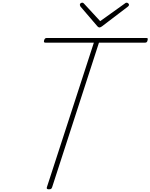

<svg xmlns="http://www.w3.org/2000/svg" viewBox="-20 -1392 1117 1426"><path d="M343 14Q323 14 328 -1L677 -1075H319Q309 -1075 307 -1079.5Q305 -1084 308 -1094Q311 -1103 315.5 -1106.5Q320 -1110 329 -1110H1065Q1076 -1110 1077 -1105.5Q1078 -1101 1076 -1093Q1074 -1083 1069.5 -1079Q1065 -1075 1055 -1075H715L367 -1Q364 7 359.5 10.5Q355 14 343 14ZM921 -1372Q927 -1372 932.5 -1367Q938 -1362 938 -1357Q938 -1353 936.5 -1350Q935 -1347 930 -1343L737 -1196Q730 -1192 726.5 -1190Q723 -1188 719 -1188Q715 -1188 711.5 -1190Q708 -1192 704 -1196L578 -1343Q577 -1346 575 -1349.5Q573 -1353 573 -1356Q573 -1364 579 -1368Q585 -1372 590 -1372Q596 -1372 598.5 -1370Q601 -1368 604 -1365L724 -1235L903 -1363Q911 -1369 913.5 -1370.5Q916 -1372 921 -1372Z"/></svg>

Font: Playwrite CU Thin
Style: Regular
Weight: 250
Designer: Veronika Burian, José Scaglione
Foundry: TypeTogether
Version: Version 1.002